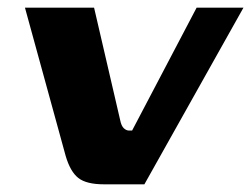

<svg xmlns="http://www.w3.org/2000/svg" viewBox="-20 -480 654 500"><path d="M251 0Q205 0 184 -16.5Q163 -33 151 -74L45 -460H225L293 -167Q296 -152 302.5 -146Q309 -140 316 -140H324L492 -460H614L356 0Z"/></svg>

Font: Genos Thin
Style: Bold Italic
Weight: 700
Italic angle: -8°
Version: Version 1.010